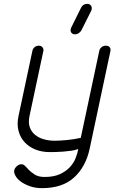

<svg xmlns="http://www.w3.org/2000/svg" viewBox="-20 -790 594 996"><path d="M445 -18Q425 75 364.5 130.5Q304 186 198 186Q163 186 135 176Q107 166 88 152Q69 138 60 121.5Q51 105 54 93Q56 82 67.5 72Q79 62 90 62Q101 62 108 69L125 86H124Q138 101 158.5 114.5Q179 128 211 128Q259 128 290.5 113.5Q322 99 342 77.5Q362 56 372 31Q382 6 386 -17Q370 -11 349.5 -8Q329 -5 308.5 -3.5Q288 -2 271 -1.5Q254 -1 245 -1H238Q197 -1 163.5 -14.5Q130 -28 107.5 -52.5Q85 -77 76 -111.5Q67 -146 76 -188L148 -526Q150 -537 159 -545Q168 -553 182 -553Q193 -553 200 -545Q207 -537 205 -526L133 -188Q126 -154 134.5 -130Q143 -106 162 -90.5Q181 -75 207.5 -67.5Q234 -60 263 -60Q291 -60 327.5 -63.5Q364 -67 399 -75L495 -526Q497 -537 506.5 -545Q516 -553 529 -553Q543 -553 549 -545Q555 -537 553 -526ZM400 -749Q410 -770 432 -770Q446 -770 452.5 -760Q459 -750 454 -736L402 -632Q397 -624 388.5 -618Q380 -612 370 -612Q354 -612 348.5 -623Q343 -634 350 -648Z"/></svg>

Font: VDS
Style: Thin Italic
Weight: 100
Width: 0
Designer: artmaker
Foundry: artmaker
Version: Version 1.000 2012 initial release